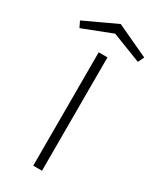

<svg xmlns="http://www.w3.org/2000/svg" viewBox="-299 -904 798 968"><g transform="rotate(30 100.0 -419.5)"><path d="M75 0V-660H126V0ZM100 -839 287 -752 270 -717 100 -783 -70 -717 -87 -752Z"/></g></svg>

Font: Lil Grotesk Light
Style: Regular
Weight: 300
Designer: Bastien Sozeau
Foundry: NBR — Bastien Sozeau
Version: Version 3.003; ttfautohint (v1.8.4.7-5d5b);gftools[0.9.33]